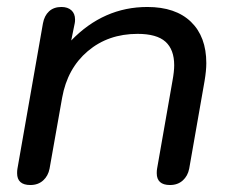

<svg xmlns="http://www.w3.org/2000/svg" viewBox="-20 -520 660 550"><path d="M29 -24Q29 -32 30 -37L103 -453Q107 -475 120.5 -487.5Q134 -500 156 -500Q174 -500 184.5 -490.5Q195 -481 195 -464Q195 -457 194 -453L184 -404Q277 -500 402 -500Q483 -500 527 -457.5Q571 -415 571 -339Q571 -318 566 -288L522 -37Q518 -16 503.5 -3Q489 10 467 10Q429 10 429 -24Q429 -32 430 -37L474 -288Q479 -315 479 -333Q479 -378 454 -400.5Q429 -423 374 -423Q290 -423 231.5 -373.5Q173 -324 158 -240L122 -37Q118 -16 103.5 -3Q89 10 67 10Q29 10 29 -24Z"/></svg>

Font: Kodchasan Medium
Style: Italic
Weight: 500
Italic angle: -10°
Version: Version 1.000; ttfautohint (v1.6)